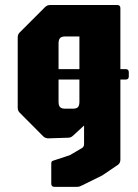

<svg xmlns="http://www.w3.org/2000/svg" viewBox="-20 -570 549 764"><path d="M196.5 173.5Q184 173.5 184 161V81Q184 71 191 69.5L258 47.5L307 18.5Q314.5 14 314.5 3V-70.5L271 -30.5Q262.5 -22 251 -22L172 -19.5Q160.5 -19.5 152 -27.5L59 -121Q50.5 -129 50.5 -141V-421.5Q50.5 -433.5 59 -441.5L159 -541.5Q167.5 -550 179 -550H446.5Q459 -550 459 -537.5V65Q459 78 450.5 85L387 128L307 167.5Q300 171 296.2 172.2Q292.5 173.5 284 173.5ZM240 -137.5H269.5Q284.5 -137.5 290.2 -143.8Q296 -150 296 -165.5V-425H240.5Q225 -425 219 -418.5Q213 -412 213 -397V-165.5Q213 -150 219 -143.8Q225 -137.5 240 -137.5ZM206 -253.5Q193.5 -253.5 193.5 -266V-282.5Q193.5 -295 206 -295H480Q492.5 -295 492.5 -282.5V-266Q492.5 -253.5 480 -253.5Z"/></svg>

Font: Jaro 24pt
Style: Regular
Weight: 400
Designer: Agyei Archer, Celine Hurka, Mirko Velimirović
Version: Version 1.000